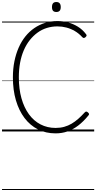

<svg xmlns="http://www.w3.org/2000/svg" viewBox="-20 -1305 955 1906"><path d="M532 19Q435 19 357 -20.5Q279 -60 223.5 -133.5Q168 -207 138 -309Q108 -411 108 -537Q108 -622 123 -696Q138 -770 165.5 -832.5Q193 -895 232 -943.5Q271 -992 320.5 -1026Q370 -1060 428 -1078Q486 -1096 550 -1096Q603 -1096 654.5 -1082.5Q706 -1069 752.5 -1040.5Q799 -1012 833 -967Q841 -958 839.5 -951.5Q838 -945 829 -936Q819 -928 811.5 -928Q804 -928 795 -938Q762 -974 722.5 -997Q683 -1020 639.5 -1031.5Q596 -1043 550 -1043Q495 -1043 445 -1027.5Q395 -1012 352.5 -981Q310 -950 275.5 -906.5Q241 -863 216.5 -806.5Q192 -750 179.5 -682.5Q167 -615 167 -537Q167 -422 193 -329.5Q219 -237 267 -171Q315 -105 382.5 -70Q450 -35 532 -35Q578 -35 617.5 -46Q657 -57 691.5 -77.5Q726 -98 757.5 -126Q789 -154 819 -187Q828 -197 835.5 -197.5Q843 -198 853 -189Q863 -180 864 -173.5Q865 -167 857 -158Q809 -99 757.5 -59.5Q706 -20 650.5 -0.5Q595 19 532 19ZM539 -1186Q517 -1186 506.5 -1198Q496 -1210 496 -1235Q496 -1260 506.5 -1272.5Q517 -1285 539 -1285Q561 -1285 572 -1272.5Q583 -1260 583 -1235Q583 -1210 572 -1198Q561 -1186 539 -1186ZM0 571H915V581H0ZM0 -20H915V0H0ZM0 -505H915V-500H0ZM0 -1091H915V-1081H0Z"/></svg>

Font: Playwrite PT Guides
Style: Regular
Weight: 400
Designer: Veronika Burian, José Scaglione
Foundry: TypeTogether
Version: Version 1.003